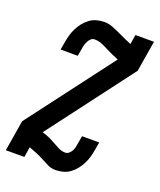

<svg xmlns="http://www.w3.org/2000/svg" viewBox="-143 -830 770 925"><g transform="rotate(20 242.0 -367.5)"><path d="M253 8Q231 8 212.5 -1Q194 -10 176.5 -19.5Q159 -29 140 -37Q121 -45 101 -52H99L91 0H-4L22 -158L353 -595Q335 -602 318.5 -609.5Q302 -617 286 -625.5Q270 -634 252.5 -641Q235 -648 215 -648Q205 -648 197 -640.5Q189 -633 184.5 -624Q180 -615 177 -605Q174 -595 173 -586L166 -546H78L85 -586Q88 -604 93 -622.5Q98 -641 107 -659Q116 -677 128.5 -693Q141 -709 157.5 -721Q174 -733 193 -738Q212 -743 231 -743Q255 -743 275.5 -734.5Q296 -726 316 -717L318 -716Q335 -708 351.5 -700.5Q368 -693 385 -686L393 -735H488L462 -577L133 -142L136 -141Q154 -136 170.5 -128.5Q187 -121 202.5 -112Q218 -103 234 -95Q250 -87 269 -87Q279 -87 287.5 -94.5Q296 -102 300.5 -111Q305 -120 307.5 -130Q310 -140 311 -149L318 -189H406L399 -149Q396 -131 391 -112.5Q386 -94 377 -76Q368 -58 355.5 -42Q343 -26 326.5 -14Q310 -2 291 3Q272 8 253 8Z"/></g></svg>

Font: Iosevka QP
Style: Bold Italic
Weight: 700
Italic angle: -9°
Designer: Belleve Invis
Foundry: Belleve Invis
Version: Version 20.0.0; ttfautohint (v1.8.4)